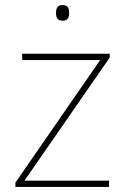

<svg xmlns="http://www.w3.org/2000/svg" viewBox="-20 -741 496 761"><path d="M227 -721C207 -721 202 -706 202 -690C202 -673 207 -659 227 -659C251 -659 254 -673 254 -690C254 -706 251 -721 227 -721ZM412 0V-25H77L415 -513V-528H68V-503H377L41 -17V0Z"/></svg>

Font: Noto Sans Georgian Thin
Style: Regular
Weight: 100
Designer: Monotype Design Team, Akaki Razmadze
Foundry: Google LLC
Version: Version 2.005